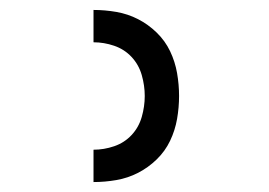

<svg xmlns="http://www.w3.org/2000/svg" viewBox="-20 -800 540 386"><path d="M168 -434V-499Q189 -499 209.5 -506Q230 -513 244.5 -528.5Q259 -544 265 -565Q271 -586 271 -607Q271 -628 265 -649Q259 -670 244.5 -685.5Q230 -701 209.5 -708Q189 -715 168 -715V-780Q191 -780 214 -776Q237 -772 257.5 -761.5Q278 -751 295 -734.5Q312 -718 322 -697Q332 -676 336 -653Q340 -630 340 -607Q340 -584 336 -561Q332 -538 322 -517Q312 -496 295 -479.5Q278 -463 257.5 -452.5Q237 -442 214 -438Q191 -434 168 -434Z"/></svg>

Font: Iosevka
Style: Regular
Weight: 400
Monospace: yes
Designer: Belleve Invis
Foundry: Belleve Invis
Version: Version 33.2.3; ttfautohint (v1.8.4)